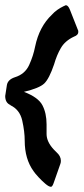

<svg xmlns="http://www.w3.org/2000/svg" viewBox="-39 -740 321 738"><path d="M157 -22Q149 -22 135.5 -33.5Q122 -45 109 -59Q96 -73 90 -82Q56 -129 56 -199Q56 -234 46.5 -276.5Q37 -319 0 -336H2Q-19 -344 -19 -371Q-16 -392 -12.5 -413Q-9 -434 18 -443Q57 -455 73 -490Q89 -525 96 -561Q112 -638 161 -684Q178 -703 205 -716L214 -720Q223 -720 230 -702L260 -626Q262 -624 262 -617Q262 -605 245 -599Q211 -583 195 -555.5Q179 -528 169 -493Q150 -437 131 -419Q112 -401 53 -387Q108 -366 124 -335.5Q140 -305 140 -262V-225Q140 -195 168 -165L178 -155Q195 -140 195 -122Q195 -115 193 -110L167 -36Q162 -22 157 -22Z"/></svg>

Font: Bangerz
Style: Regular
Weight: 400
Designer: vernon adams
Foundry: Vernon Adams
Version: Version 2.10;February 7, 2025;FontCreator 13.0.0.2683 64-bit